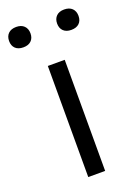

<svg xmlns="http://www.w3.org/2000/svg" viewBox="-191 -821 630 881"><g transform="rotate(-20 123.5 -380.0)"><path d="M81.5 0V-542.5H164V0ZM240 -661Q215.5 -661 201.8 -674.2Q188 -687.5 188 -710.5Q188 -733.5 201.8 -747Q215.5 -760.5 240 -760.5Q265 -760.5 278.8 -747Q292.5 -733.5 292.5 -710.5Q292.5 -687.5 278.8 -674.2Q265 -661 240 -661ZM6 -661Q-19 -661 -32.8 -674.2Q-46.5 -687.5 -46.5 -710.5Q-46.5 -733.5 -32.8 -747Q-19 -760.5 6 -760.5Q30.5 -760.5 44.2 -747Q58 -733.5 58 -710.5Q58 -687.5 44.2 -674.2Q30.5 -661 6 -661Z"/></g></svg>

Font: Encode Sans SmExp
Style: Regular
Weight: 400
Width: 6
Designer: Multiple Designers
Foundry: Impallari Type
Version: Version 3.002; ttfautohint (v1.8.3) -l 8 -r 50 -G 200 -x 14 